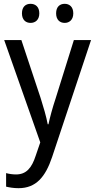

<svg xmlns="http://www.w3.org/2000/svg" viewBox="-20 -746 499 1006"><path d="M95 -676C95 -642 115 -626 140 -626C165 -626 186 -642 186 -676C186 -711 165 -726 140 -726C115 -726 95 -711 95 -676ZM274 -676C274 -642 294 -626 319 -626C343 -626 364 -642 364 -676C364 -711 343 -726 319 -726C294 -726 274 -711 274 -676ZM2 -536 191 0 167 70C146 135 117 168 64 168C45 168 26 165 12 161V232C29 236 51 240 77 240C169 240 218 181 253 77L457 -536H367L272 -232C255 -181 241 -129 234 -95H230C222 -138 208 -184 193 -232L92 -536Z"/></svg>

Font: Noto Sans Ethiopic SemiCondensed
Style: Regular
Weight: 400
Width: 4
Designer: Monotype Design Team
Foundry: Monotype Imaging Inc.
Version: Version 2.102